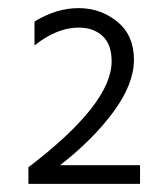

<svg xmlns="http://www.w3.org/2000/svg" viewBox="-20 -845 405 473"><path d="M325 -392H50V-433Q255 -589 255 -694Q255 -736 232.5 -756.5Q210 -777 174 -777Q120 -777 65 -733V-792Q119 -825 173.5 -825Q228 -825 269 -791.5Q310 -758 310 -698Q310 -638 259.5 -569.5Q209 -501 128 -438H325Z"/></svg>

Font: Hind Kochi Light
Style: Regular
Weight: 300
Designer: Dhruvi Tolia
Foundry: Indian Type Foundry
Version: Version 0.702;PS 1.0;hotconv 1.0.81;makeotf.lib2.5.63406